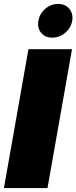

<svg xmlns="http://www.w3.org/2000/svg" viewBox="-20 -959 389 979"><path d="M0 0 125 -708H347.2L222.2 0ZM246.1 -767.1Q210 -767.1 189.7 -791.7Q169.4 -816.4 175.8 -852.1Q181.6 -889.2 210.7 -914.1Q239.7 -939 275.9 -939Q313 -939 333.5 -914.3Q354 -889.6 348.1 -852.1Q341.3 -815.9 312.3 -791.5Q283.2 -767.1 246.1 -767.1Z"/></svg>

Font: SVN-Poppins Black
Style: Italic
Weight: 900
Italic angle: -10°
Designer: Ninad Kale (Devanagari), Jonny Pinhorn (Latin)
Foundry: Indian Type Foundry
Version: Version 3.002 2017